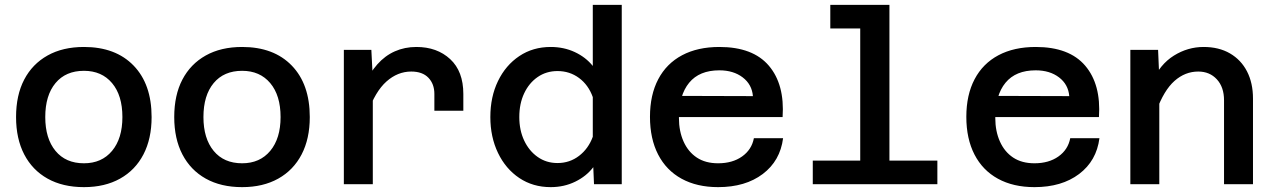

<svg xmlns="http://www.w3.org/2000/svg" viewBox="-20 -757 5240 789"><path d="M325 12Q238 12 175.5 -23Q113 -58 79.5 -122.5Q46 -187 46 -276Q46 -366 79.5 -430Q113 -494 175.5 -529Q238 -564 325 -564Q455 -564 529 -487.5Q603 -411 603 -276Q603 -187 569.5 -122.5Q536 -58 473.5 -23Q411 12 325 12ZM325 -86Q398 -86 440.5 -137Q483 -188 483 -276Q483 -365 440.5 -415.5Q398 -466 325 -466Q250 -466 208 -415.5Q166 -365 166 -276Q166 -188 208 -137Q250 -86 325 -86Z M975 12Q888 12 825.5 -23Q763 -58 729.5 -122.5Q696 -187 696 -276Q696 -366 729.5 -430Q763 -494 825.5 -529Q888 -564 975 -564Q1105 -564 1179 -487.5Q1253 -411 1253 -276Q1253 -187 1219.5 -122.5Q1186 -58 1123.5 -23Q1061 12 975 12ZM975 -86Q1048 -86 1090.5 -137Q1133 -188 1133 -276Q1133 -365 1090.5 -415.5Q1048 -466 975 -466Q900 -466 858 -415.5Q816 -365 816 -276Q816 -188 858 -137Q900 -86 975 -86Z M1765 -302V-371Q1765 -412 1740.5 -437.5Q1716 -463 1670 -463Q1614 -463 1568 -422Q1522 -381 1491 -293L1476 -405Q1499 -457 1530.5 -492.5Q1562 -528 1602.5 -546Q1643 -564 1691 -564Q1776 -564 1830 -514Q1884 -464 1884 -371V-302ZM1393 0V-552H1506L1512 -435V0Z M2243 -564Q2297 -564 2342 -543Q2387 -522 2416 -486V-737H2535V0H2421L2418 -70Q2390 -33 2344 -10.5Q2298 12 2243 12Q2170 12 2114 -25.5Q2058 -63 2026.5 -128.5Q1995 -194 1995 -276Q1995 -359 2026.5 -424Q2058 -489 2114 -526.5Q2170 -564 2243 -564ZM2271 -87Q2321 -87 2359.5 -116.5Q2398 -146 2416 -195V-358Q2398 -408 2359.5 -436.5Q2321 -465 2271 -465Q2225 -465 2189.5 -440.5Q2154 -416 2134 -373.5Q2114 -331 2114 -276Q2114 -222 2134 -179.5Q2154 -137 2189.5 -112Q2225 -87 2271 -87Z M2931 12Q2844 12 2781 -22.5Q2718 -57 2684.5 -122Q2651 -187 2651 -277Q2651 -367 2685 -431.5Q2719 -496 2783 -530Q2847 -564 2936 -564Q3074 -564 3139.5 -487Q3205 -410 3196 -276H2746L2747 -363L3074 -362Q3070 -410 3032 -439Q2994 -468 2936 -468Q2854 -468 2812 -417Q2770 -366 2770 -272Q2770 -218 2789 -175.5Q2808 -133 2843.5 -109.5Q2879 -86 2931 -86Q2990 -86 3029.5 -114Q3069 -142 3078 -189H3198Q3186 -96 3114.5 -42Q3043 12 2931 12Z M3515 0V-737H3635V0ZM3320 0V-97H3832V0ZM3392 -640V-737H3575V-640Z M4231 12Q4144 12 4081 -22.5Q4018 -57 3984.5 -122Q3951 -187 3951 -277Q3951 -367 3985 -431.5Q4019 -496 4083 -530Q4147 -564 4236 -564Q4374 -564 4439.5 -487Q4505 -410 4496 -276H4046L4047 -363L4374 -362Q4370 -410 4332 -439Q4294 -468 4236 -468Q4154 -468 4112 -417Q4070 -366 4070 -272Q4070 -218 4089 -175.5Q4108 -133 4143.5 -109.5Q4179 -86 4231 -86Q4290 -86 4329.5 -114Q4369 -142 4378 -189H4498Q4486 -96 4414.5 -42Q4343 12 4231 12Z M5010 0V-345Q5010 -399 4980.5 -431Q4951 -463 4904 -463Q4850 -463 4806.5 -424.5Q4763 -386 4732 -301L4714 -420Q4747 -493 4804 -528.5Q4861 -564 4926 -564Q4989 -564 5034.5 -537.5Q5080 -511 5104.5 -463.5Q5129 -416 5129 -352V0ZM4625 0V-552H4739L4744 -436V0Z"/></svg>

Font: Azeret Mono Medium
Style: Regular
Weight: 500
Designer: Martin Vácha
Foundry: Displaay
Version: Version 1.002